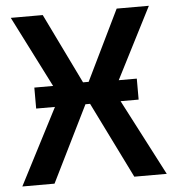

<svg xmlns="http://www.w3.org/2000/svg" viewBox="-51 -737 710 784"><g transform="rotate(-5 304.5 -345.0)"><path d="M468 0 314 -312H295L141 0H9L170 -312H93V-398H170L22 -690H153L293 -402H316L456 -690H588L439 -398H513V-312H439L601 0Z"/></g></svg>

Font: Exo 2 Semi Bold
Style: Regular
Weight: 600
Designer: Natanael Gama
Version: Version 1.001;PS 001.001;hotconv 1.0.88;makeotf.lib2.5.64775